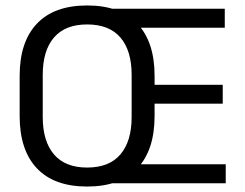

<svg xmlns="http://www.w3.org/2000/svg" viewBox="-20 -671 896 703"><path d="M299 12Q178 12 115 -54.8Q52 -121.5 52 -246V-393.5Q52 -517.5 115 -584.2Q178 -651 299 -651Q420 -651 483 -584.2Q546 -517.5 546 -393.5V-246Q546 -121.5 483 -54.8Q420 12 299 12ZM299 -57.5Q380 -57.5 421 -105.8Q462 -154 462 -242.5V-397Q462 -485.5 421 -533.5Q380 -581.5 299 -581.5Q218.5 -581.5 177.5 -533.5Q136.5 -485.5 136.5 -397V-242.5Q136.5 -154 177.5 -105.8Q218.5 -57.5 299 -57.5ZM806.5 0H378V-69.5H806.5ZM795.5 -291.5H473V-360.5H795.5ZM803 -569.5H377.5V-639H803Z"/></svg>

Font: Anek Devanagari
Style: Regular
Weight: 400
Designer: Kailash Malviya (Devanagari) & Yesha Goshar (Latin)
Foundry: Ek Type
Version: Version 1.003